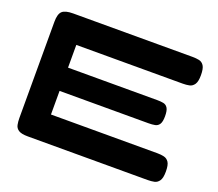

<svg xmlns="http://www.w3.org/2000/svg" viewBox="-117 -853 1160 1024"><g transform="rotate(20 462.5 -340.5)"><path d="M131 9Q94 9 78 -1.5Q62 -12 58.5 -30Q55 -48 55 -67V-614Q55 -658 72 -674Q89 -690 134 -690H812Q832 -690 849 -686.5Q866 -683 876.5 -667Q887 -651 887 -613Q887 -577 876 -561Q865 -545 848 -541.5Q831 -538 811 -538H207V-409H714Q734 -409 749 -406Q764 -403 773 -389Q782 -375 782 -342Q782 -311 773 -297Q764 -283 748 -280Q732 -277 712 -277H207V-143H812Q832 -143 849 -139Q866 -135 876.5 -119.5Q887 -104 887 -66Q887 -30 876 -14Q865 2 848 5.5Q831 9 811 9Z"/></g></svg>

Font: Fredoka Expanded SemiBold
Style: Regular
Weight: 600
Width: 7
Designer: Ben Nathan
Foundry: Milena B. Brandão, Ben Nathan
Version: Version 2.001